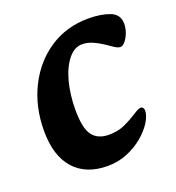

<svg xmlns="http://www.w3.org/2000/svg" viewBox="-100 -572 615 670"><g transform="rotate(-20 207.5 -237.5)"><path d="M189 16Q109 16 65 -33Q21 -82 21 -174Q21 -264 57 -336Q93 -408 156 -449.5Q219 -491 300 -491Q347 -491 379.5 -478.5Q412 -466 412 -431Q412 -415 406 -398.5Q400 -382 390.5 -370.5Q381 -359 372 -359Q367 -359 359.5 -362.5Q352 -366 347 -370Q337 -377 321 -387.5Q305 -398 286.5 -406Q268 -414 249 -414Q220 -414 197 -385.5Q174 -357 161.5 -309.5Q149 -262 149 -206Q149 -138 169 -111.5Q189 -85 230 -85Q264 -85 290 -97Q316 -109 339 -124Q348 -130 354.5 -133Q361 -136 366 -136Q371 -136 374 -131.5Q377 -127 377 -121Q377 -103 362.5 -79.5Q348 -56 322 -34Q296 -12 262 2Q228 16 189 16Z"/></g></svg>

Font: Alkatra Medium
Style: Regular
Weight: 500
Designer: Suman Bhandary
Version: Version 1.100;gftools[0.9.22]